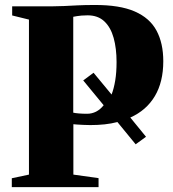

<svg xmlns="http://www.w3.org/2000/svg" viewBox="-20 -769 712 789"><path d="M28.5 0V-36.5L99 -51.5V-688.5L30 -705.5V-743H194.5Q217.5 -743 242.8 -744.2Q268 -745.5 298.8 -747Q329.5 -748.5 368 -748.5Q471.5 -749 533.5 -722Q595.5 -695 623.2 -643.2Q651 -591.5 651 -517.5Q651 -432 616.2 -373.8Q581.5 -315.5 515.5 -286L580 -207L537.5 -176L462.5 -267.5Q438 -261 410 -258Q382 -255 351 -255Q337 -255 322.5 -255.8Q308 -256.5 297 -257.2Q286 -258 281.5 -258.5V-51.5L385 -37V0ZM338 -301.5Q357.5 -301.5 374.8 -310.2Q392 -319 406 -336.5L322 -438.5L364.5 -470L438.5 -380.5Q448 -405 453.5 -438.2Q459 -471.5 459 -514Q459 -570 447 -613.2Q435 -656.5 408.8 -681.2Q382.5 -706 340 -706Q325 -706 314.8 -705Q304.5 -704 296.8 -702.8Q289 -701.5 281 -700V-306Q289.5 -304 304.2 -302.8Q319 -301.5 338 -301.5Z"/></svg>

Font: Merriweather 96pt Black
Style: Regular
Weight: 900
Version: Version 2.100